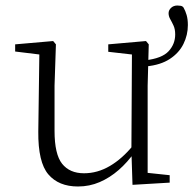

<svg xmlns="http://www.w3.org/2000/svg" viewBox="-20 -663 702 697"><path d="M596 0 461 8 457 -116 459 -477 478 -463 373 -475V-502L510 -514L520 -502L516 -352V-11L492 -38L596 -27ZM178 -352V-188Q178 -103 205.5 -68.5Q233 -34 285 -34Q334 -34 379 -60.5Q424 -87 463 -135H481V-97H444L469 -111Q443 -74 411 -46Q379 -18 342 -2Q305 14 263 14Q193 14 155.5 -30Q118 -74 119 -185L123 -478L141 -463L35 -476V-502L173 -514L183 -502ZM511 -422 507 -444Q568 -451 592 -477Q616 -503 616 -538Q616 -557 610 -570Q604 -583 598 -593.5Q592 -604 592 -615Q592 -626 601 -634.5Q610 -643 624 -643Q629 -643 635.5 -642Q642 -641 646 -636Q653 -624 657.5 -608.5Q662 -593 662 -572Q662 -536 646 -503.5Q630 -471 596.5 -449Q563 -427 511 -422Z"/></svg>

Font: Noto Serif KR
Style: Regular
Weight: 200
Designer: Ryoko NISHIZUKA 西塚涼子 (kana & ideographs); Frank Grießhammer (Latin, Greek & Cyrillic); Wenlong ZHANG 张文龙 (bopomofo); San
Foundry: Adobe
Version: Version 2.001;hotconv 1.1.0;makeotfexe 2.6.0